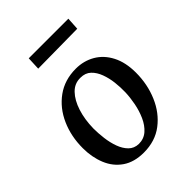

<svg xmlns="http://www.w3.org/2000/svg" viewBox="-206 -814 932 932"><g transform="rotate(-45 259.5 -348.5)"><path d="M284 -511Q338 -511 382 -485.5Q426 -460 451.5 -410.5Q477 -361 477 -291Q477 -211 447.5 -142Q418 -73 363 -31Q308 11 230 11Q164 11 120.5 -19Q77 -49 56 -100.5Q35 -152 35 -214Q35 -295 65 -362.5Q95 -430 151 -470.5Q207 -511 284 -511ZM269 -464Q229 -465 200.5 -435.5Q172 -406 156 -356Q140 -306 139 -245Q139 -213 143.5 -176.5Q148 -140 159.5 -108.5Q171 -77 191 -57Q211 -37 242 -36Q277 -36 301.5 -57.5Q326 -79 341.5 -113.5Q357 -148 364.5 -187Q372 -226 373 -260Q374 -293 370 -328Q366 -363 354.5 -394Q343 -425 322.5 -444.5Q302 -464 269 -464ZM155 -640 158 -708H430L426 -643Z"/></g></svg>

Font: Lora Medium
Style: Italic
Weight: 500
Italic angle: -3°
Designer: Olga Karpushina, Alexei Vanyashin (Cyrillic)
Foundry: Cyreal
Version: Version 3.004